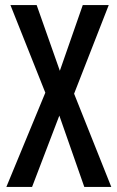

<svg xmlns="http://www.w3.org/2000/svg" viewBox="-20 -734 461 754"><path d="M417 0H311L213 -280L106 0H5L158 -370L21 -714H124L215 -456L305 -714H407L271 -366Z"/></svg>

Font: Noto Sans Gujarati UI ExtraCondensed Medium
Style: Regular
Weight: 500
Width: 2
Designer: Jelle Bosma - Monotype Design Team, Universal Thirst
Foundry: Monotype Imaging Inc.
Version: Version 2.106; ttfautohint (v1.8.4.7-5d5b)